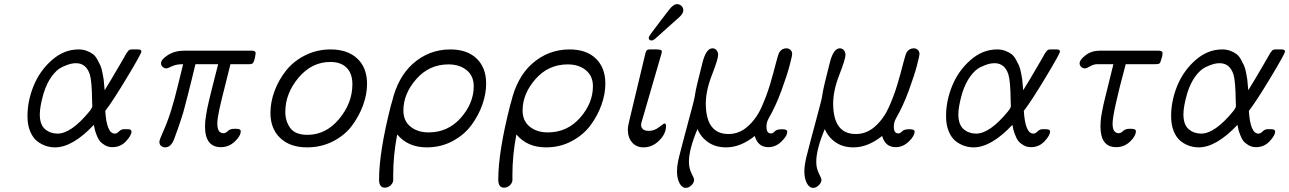

<svg xmlns="http://www.w3.org/2000/svg" viewBox="-20 -701 6184 921"><path d="M111.8 -144Q111.8 -217.3 141.4 -289.6Q170.9 -361.8 229 -412.8Q287.1 -463.9 356.9 -463.9Q378.9 -463.9 396.5 -457Q414.1 -450.2 426 -441.2Q438 -432.1 447.5 -414.6Q457 -397 461.9 -386Q466.8 -375 471.4 -352.1Q476.1 -329.1 477.1 -321Q478 -313 480 -290L481.9 -268.1Q499 -294.9 513.9 -320.6Q528.8 -346.2 538.8 -363Q548.8 -379.9 557.9 -395.5Q566.9 -411.1 572.5 -420.7Q578.1 -430.2 582.5 -438.5Q586.9 -446.8 590.6 -450.9Q594.2 -455.1 596.2 -458Q598.1 -460.9 601.1 -461.9Q604 -462.9 606 -463.4Q607.9 -463.9 612.8 -463.9H642.1Q658.2 -463.9 658.2 -453.9Q658.2 -443.8 589.6 -329.8Q521 -215.8 484.9 -168.9Q491.7 -60.1 530.8 -60.1Q540.5 -60.1 550.3 -70.1Q560.1 -80.1 571.8 -81.1H592.8Q610.8 -81.1 610.8 -69.8Q610.8 -51.8 584.5 -23.4Q558.1 4.9 519 4.9Q499 4.9 482.9 -4.6Q466.8 -14.2 458.5 -24.7Q450.2 -35.2 443.1 -54.2Q436 -73.2 434.6 -80.1Q433.1 -86.9 430.2 -102.1Q328.1 5.9 244.1 5.9Q222.2 5.9 200.7 -1Q179.2 -7.8 158.7 -23.4Q138.2 -39.1 125 -70.1Q111.8 -101.1 111.8 -144ZM170.9 -152.8Q170.9 -103 196 -81.5Q221.2 -60.1 255.9 -60.1Q321.8 -60.1 410.2 -168Q423.3 -185.1 422.9 -193.8Q422.9 -195.8 422.4 -202.4Q421.9 -209 421.9 -213.9Q420.9 -311 411.1 -342.8Q394 -397.9 344.2 -397.9Q332 -397.9 317.6 -394.5Q303.2 -391.1 277.6 -379.2Q252 -367.2 228 -334.5Q204.1 -301.8 189 -252.9Q170.9 -189.9 170.9 -152.8Z M744.6 -20Q744.6 -29.8 756.8 -56.2Q782.7 -113.3 800 -168.7Q817.4 -224.1 835 -297.6Q852.5 -371.1 858.4 -393.1Q825.2 -393.1 804.9 -383.1Q784.7 -373 777.8 -373Q768.1 -373 760.3 -380.1Q752.4 -387.2 752.4 -397Q752.4 -416 785.6 -437Q818.8 -458 864.7 -458H1187.5Q1206.5 -458 1206.5 -445.8Q1200.7 -401.9 1190.4 -396Q1184.6 -393.1 1176.8 -393.1H1085.4Q1077.6 -359.9 1059.6 -289.6Q1041.5 -219.2 1032 -175.5Q1022.5 -131.8 1022.5 -107.9Q1022.5 -62 1051.8 -62Q1063 -62 1073.2 -72.5Q1083.5 -83 1101.6 -83H1113.8Q1134.8 -83 1134.8 -71.8Q1134.8 -48.8 1106.2 -22Q1077.6 4.9 1039.6 4.9Q963.4 4.9 963.4 -95.2Q963.4 -108.4 964.6 -120.1Q965.8 -131.8 968.8 -149.9Q971.7 -168 974.1 -180.4Q976.6 -192.9 983.2 -220.9Q989.7 -249 994.1 -265.6Q998.5 -282.2 1009 -324.7Q1019.5 -367.2 1026.4 -393.1H917.5Q910.6 -365.2 898.7 -315.7Q886.7 -266.1 882.6 -251.5Q878.4 -236.8 870.6 -205.3Q862.8 -173.8 859.1 -161.9Q855.5 -149.9 847.7 -126Q839.8 -102.1 832.8 -82Q825.7 -62 815.4 -34.2Q800.3 5.9 772.5 5.9Q761.2 5.9 752.9 -1Q744.6 -7.8 744.6 -20Z M1277.3 -159.2Q1277.3 -212.4 1297.4 -265.6Q1317.4 -318.8 1353 -363.5Q1388.7 -408.2 1444.6 -436Q1500.5 -463.9 1565.4 -463.9Q1647.5 -463.9 1694.1 -419.9Q1740.7 -376 1740.7 -298.8Q1740.7 -249 1721.7 -196.5Q1702.6 -144 1668.2 -97.9Q1633.8 -51.8 1577.1 -22.9Q1520.5 5.9 1452.6 5.9Q1371.6 5.9 1324.5 -38.6Q1277.3 -83 1277.3 -159.2ZM1348.6 -164.1Q1348.6 -119.1 1372.6 -86.7Q1396.5 -54.2 1454.6 -54.2Q1543.5 -54.2 1606.9 -130.6Q1670.4 -207 1670.4 -296.9Q1670.4 -347.7 1643.1 -375.7Q1615.7 -403.8 1564.5 -403.8Q1475.6 -403.8 1412.1 -328.4Q1348.6 -252.9 1348.6 -164.1Z M1798.3 160.2Q1798.3 28.3 1855 -194.8Q1858.9 -207 1860.4 -212.9Q1888.2 -330.1 1959 -394Q2037.1 -463.9 2140.1 -463.9Q2221.2 -463.9 2266.6 -419.9Q2312 -376 2312 -299.8Q2312 -251 2293.7 -199Q2275.4 -147 2241.2 -100.6Q2207 -54.2 2151.1 -24.2Q2095.2 5.9 2027.3 5.9Q1936.5 5.9 1885.3 -56.2Q1866.2 43.9 1866.2 136.2V165Q1864.3 179.2 1852.3 189.2Q1840.3 199.2 1826.2 199.2Q1798.3 199.2 1798.3 160.2ZM1915 -170.9Q1915 -121.1 1949.2 -93.5Q1983.4 -65.9 2036.1 -65.9Q2128.9 -65.9 2190.7 -136Q2252.4 -206.1 2252.4 -287.1Q2252.4 -336.9 2218.3 -364.5Q2184.1 -392.1 2131.3 -392.1Q2038.6 -392.1 1976.8 -321.5Q1915 -251 1915 -170.9Z M2370.1 160.2Q2370.1 28.3 2426.8 -194.8Q2430.7 -207 2432.1 -212.9Q2460 -330.1 2530.8 -394Q2608.9 -463.9 2711.9 -463.9Q2793 -463.9 2838.4 -419.9Q2883.8 -376 2883.8 -299.8Q2883.8 -251 2865.5 -199Q2847.2 -147 2813 -100.6Q2778.8 -54.2 2722.9 -24.2Q2667 5.9 2599.1 5.9Q2508.3 5.9 2457 -56.2Q2438 43.9 2438 136.2V165Q2436 179.2 2424.1 189.2Q2412.1 199.2 2397.9 199.2Q2370.1 199.2 2370.1 160.2ZM2486.8 -170.9Q2486.8 -121.1 2521 -93.5Q2555.2 -65.9 2607.9 -65.9Q2700.7 -65.9 2762.5 -136Q2824.2 -206.1 2824.2 -287.1Q2824.2 -336.9 2790 -364.5Q2755.9 -392.1 2703.1 -392.1Q2610.4 -392.1 2548.6 -321.5Q2486.8 -251 2486.8 -170.9Z M2991.7 -79.1Q2991.7 -96.2 3000 -127.9L3072.8 -432.1Q3073.7 -434.1 3074.7 -439Q3075.7 -443.8 3076.2 -446Q3076.7 -448.2 3077.6 -451.7Q3078.6 -455.1 3079.6 -456.1Q3080.6 -457 3082.3 -459Q3084 -460.9 3085.9 -461.9Q3087.9 -462.9 3090.3 -463.4Q3092.8 -463.9 3096.7 -463.9H3129.9Q3154.8 -463.9 3154.8 -454.1Q3154.8 -449.2 3151.9 -439.9L3059.6 -122.1Q3052.7 -102.1 3056.6 -92.8Q3063.5 -72.8 3092.8 -73.2Q3118.7 -73.2 3141.6 -91.1Q3164.6 -108.9 3167 -108.9Q3174.8 -108.9 3174.8 -96.2Q3174.8 -59.1 3141.8 -26.6Q3108.9 5.9 3066.9 5.9Q3032.7 5.9 3012.2 -17.6Q2991.7 -41 2991.7 -79.1ZM3091.8 -521Q3091.8 -527.8 3150.9 -604Q3174.8 -634.8 3189.9 -654.8Q3210 -680.7 3227.5 -681.2Q3239.7 -681.2 3248.8 -672.6Q3257.8 -664.1 3257.8 -650.9Q3257.8 -635.7 3235.8 -616.2Q3210 -593.3 3173.8 -561Q3128.9 -520 3120.4 -513.4Q3111.8 -506.8 3105 -506.8Q3091.8 -506.8 3091.8 -521Z M3227.5 121.1Q3227.5 92.3 3237.5 51Q3247.6 9.8 3298.3 -179.2Q3311.5 -226.1 3314.9 -252.4Q3318.4 -278.8 3349.6 -399.9Q3366.7 -468.8 3397.5 -469.2Q3409.7 -469.2 3417.2 -460.2Q3424.8 -451.2 3424.8 -437Q3424.8 -418 3395.3 -342Q3365.7 -266.1 3365.7 -205.1Q3365.7 -58.1 3474.6 -58.1Q3526.4 -58.1 3567.4 -95Q3608.4 -131.8 3633.1 -187Q3657.7 -242.2 3674.1 -297.1Q3690.4 -352.1 3701.9 -397.9Q3713.4 -443.8 3719.7 -452.1Q3731.9 -469.2 3752.4 -469.2Q3763.7 -469.2 3771.7 -461.7Q3779.8 -454.1 3779.8 -441.9Q3779.8 -433.1 3767.6 -386.5Q3755.4 -339.8 3728 -265.4Q3700.7 -190.9 3667.5 -133.8Q3656.2 -113.8 3656.7 -92.8Q3656.7 -60.5 3678.7 -61Q3687.5 -61 3696.5 -71Q3705.6 -81.1 3731.4 -81.1Q3756.3 -81.1 3756.3 -69.8Q3756.3 -48.8 3728.5 -22Q3700.7 4.9 3665.5 4.9Q3615.7 4.9 3600.6 -48.8Q3531.7 6.3 3462.4 5.9Q3412.6 5.9 3377.2 -18.6Q3341.8 -43 3325.7 -82Q3284.7 15.1 3284.7 75.2Q3284.7 106 3297.1 130.4Q3309.6 154.8 3309.6 161.1Q3309.6 175.3 3296.6 187.7Q3283.7 200.2 3269.5 200.2Q3251.5 200.2 3239.5 177.7Q3227.5 155.3 3227.5 121.1Z M3838.4 121.1Q3838.4 92.3 3848.4 51Q3858.4 9.8 3909.2 -179.2Q3922.4 -226.1 3925.8 -252.4Q3929.2 -278.8 3960.4 -399.9Q3977.5 -468.8 4008.3 -469.2Q4020.5 -469.2 4028.1 -460.2Q4035.6 -451.2 4035.6 -437Q4035.6 -418 4006.1 -342Q3976.6 -266.1 3976.6 -205.1Q3976.6 -58.1 4085.4 -58.1Q4137.2 -58.1 4178.2 -95Q4219.2 -131.8 4243.9 -187Q4268.6 -242.2 4284.9 -297.1Q4301.3 -352.1 4312.7 -397.9Q4324.2 -443.8 4330.6 -452.1Q4342.8 -469.2 4363.3 -469.2Q4374.5 -469.2 4382.6 -461.7Q4390.6 -454.1 4390.6 -441.9Q4390.6 -433.1 4378.4 -386.5Q4366.2 -339.8 4338.9 -265.4Q4311.5 -190.9 4278.3 -133.8Q4267.1 -113.8 4267.6 -92.8Q4267.6 -60.5 4289.6 -61Q4298.3 -61 4307.4 -71Q4316.4 -81.1 4342.3 -81.1Q4367.2 -81.1 4367.2 -69.8Q4367.2 -48.8 4339.4 -22Q4311.5 4.9 4276.4 4.9Q4226.6 4.9 4211.4 -48.8Q4142.6 6.3 4073.2 5.9Q4023.4 5.9 3988 -18.6Q3952.6 -43 3936.5 -82Q3895.5 15.1 3895.5 75.2Q3895.5 106 3908 130.4Q3920.4 154.8 3920.4 161.1Q3920.4 175.3 3907.5 187.7Q3894.5 200.2 3880.4 200.2Q3862.3 200.2 3850.3 177.7Q3838.4 155.3 3838.4 121.1Z M4518.1 -144Q4518.1 -217.3 4547.6 -289.6Q4577.1 -361.8 4635.3 -412.8Q4693.4 -463.9 4763.2 -463.9Q4785.2 -463.9 4802.7 -457Q4820.3 -450.2 4832.3 -441.2Q4844.2 -432.1 4853.8 -414.6Q4863.3 -397 4868.2 -386Q4873 -375 4877.7 -352.1Q4882.3 -329.1 4883.3 -321Q4884.3 -313 4886.2 -290L4888.2 -268.1Q4905.3 -294.9 4920.2 -320.6Q4935.1 -346.2 4945.1 -363Q4955.1 -379.9 4964.1 -395.5Q4973.1 -411.1 4978.8 -420.7Q4984.4 -430.2 4988.8 -438.5Q4993.2 -446.8 4996.8 -450.9Q5000.5 -455.1 5002.4 -458Q5004.4 -460.9 5007.3 -461.9Q5010.3 -462.9 5012.2 -463.4Q5014.2 -463.9 5019 -463.9H5048.3Q5064.5 -463.9 5064.5 -453.9Q5064.5 -443.8 4995.8 -329.8Q4927.2 -215.8 4891.1 -168.9Q4897.9 -60.1 4937 -60.1Q4946.8 -60.1 4956.5 -70.1Q4966.3 -80.1 4978 -81.1H4999Q5017.1 -81.1 5017.1 -69.8Q5017.1 -51.8 4990.7 -23.4Q4964.4 4.9 4925.3 4.9Q4905.3 4.9 4889.2 -4.6Q4873 -14.2 4864.7 -24.7Q4856.4 -35.2 4849.4 -54.2Q4842.3 -73.2 4840.8 -80.1Q4839.4 -86.9 4836.4 -102.1Q4734.4 5.9 4650.4 5.9Q4628.4 5.9 4606.9 -1Q4585.4 -7.8 4564.9 -23.4Q4544.4 -39.1 4531.2 -70.1Q4518.1 -101.1 4518.1 -144ZM4577.1 -152.8Q4577.1 -103 4602.3 -81.5Q4627.4 -60.1 4662.1 -60.1Q4728 -60.1 4816.4 -168Q4829.6 -185.1 4829.1 -193.8Q4829.1 -195.8 4828.6 -202.4Q4828.1 -209 4828.1 -213.9Q4827.1 -311 4817.4 -342.8Q4800.3 -397.9 4750.5 -397.9Q4738.3 -397.9 4723.9 -394.5Q4709.5 -391.1 4683.8 -379.2Q4658.2 -367.2 4634.3 -334.5Q4610.4 -301.8 4595.2 -252.9Q4577.1 -189.9 4577.1 -152.8Z M5158.7 -397Q5158.7 -414.1 5187.3 -436Q5215.8 -458 5256.8 -458H5536.6Q5556.6 -458 5556.6 -445.8Q5556.6 -431.6 5546.9 -404.8Q5543.9 -397 5538.8 -395Q5533.7 -393.1 5519 -393.1H5379.9Q5316.9 -159.2 5316.9 -107.9Q5316.9 -62 5346.7 -62Q5356.4 -62 5367.2 -72.5Q5377.9 -83 5396 -83H5407.7Q5428.7 -83 5428.7 -71.8Q5428.7 -48.8 5400.9 -22Q5373 4.9 5334 4.9Q5258.8 4.9 5258.8 -95.2Q5258.8 -106.4 5259.8 -118.7Q5260.7 -130.9 5262.2 -141.4Q5263.7 -151.9 5267.3 -169.9Q5271 -188 5273.4 -200Q5275.9 -211.9 5282.5 -238Q5289.1 -264.2 5293 -280Q5296.9 -295.9 5305.9 -332.5Q5314.9 -369.1 5320.8 -393.1H5244.6Q5225.6 -393.1 5209.2 -383.1Q5192.9 -373 5184.1 -373Q5172.9 -373 5165.8 -380.6Q5158.7 -388.2 5158.7 -397Z M5597.7 -144Q5597.7 -217.3 5627.2 -289.6Q5656.7 -361.8 5714.8 -412.8Q5772.9 -463.9 5842.8 -463.9Q5864.7 -463.9 5882.3 -457Q5899.9 -450.2 5911.9 -441.2Q5923.8 -432.1 5933.3 -414.6Q5942.9 -397 5947.8 -386Q5952.6 -375 5957.3 -352.1Q5961.9 -329.1 5962.9 -321Q5963.9 -313 5965.8 -290L5967.8 -268.1Q5984.9 -294.9 5999.8 -320.6Q6014.6 -346.2 6024.7 -363Q6034.7 -379.9 6043.7 -395.5Q6052.7 -411.1 6058.3 -420.7Q6064 -430.2 6068.4 -438.5Q6072.8 -446.8 6076.4 -450.9Q6080.1 -455.1 6082 -458Q6084 -460.9 6086.9 -461.9Q6089.8 -462.9 6091.8 -463.4Q6093.8 -463.9 6098.6 -463.9H6127.9Q6144 -463.9 6144 -453.9Q6144 -443.8 6075.4 -329.8Q6006.8 -215.8 5970.7 -168.9Q5977.5 -60.1 6016.6 -60.1Q6026.4 -60.1 6036.1 -70.1Q6045.9 -80.1 6057.6 -81.1H6078.6Q6096.7 -81.1 6096.7 -69.8Q6096.7 -51.8 6070.3 -23.4Q6043.9 4.9 6004.9 4.9Q5984.9 4.9 5968.8 -4.6Q5952.6 -14.2 5944.3 -24.7Q5936 -35.2 5929 -54.2Q5921.9 -73.2 5920.4 -80.1Q5918.9 -86.9 5916 -102.1Q5814 5.9 5730 5.9Q5708 5.9 5686.5 -1Q5665 -7.8 5644.5 -23.4Q5624 -39.1 5610.8 -70.1Q5597.7 -101.1 5597.7 -144ZM5656.7 -152.8Q5656.7 -103 5681.9 -81.5Q5707 -60.1 5741.7 -60.1Q5807.6 -60.1 5896 -168Q5909.2 -185.1 5908.7 -193.8Q5908.7 -195.8 5908.2 -202.4Q5907.7 -209 5907.7 -213.9Q5906.7 -311 5897 -342.8Q5879.9 -397.9 5830.1 -397.9Q5817.9 -397.9 5803.5 -394.5Q5789.1 -391.1 5763.4 -379.2Q5737.8 -367.2 5713.9 -334.5Q5689.9 -301.8 5674.8 -252.9Q5656.7 -189.9 5656.7 -152.8Z"/></svg>

Font: CMU Concrete
Style: Italic
Weight: 500
Italic angle: -14.04°
Version: Version 0.7.0